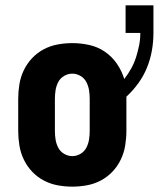

<svg xmlns="http://www.w3.org/2000/svg" viewBox="-20 -689 593 717"><path d="M250 8Q223 8 195.5 3Q168 -2 143.5 -15Q119 -28 100 -48Q81 -68 69 -93Q57 -118 52.5 -145.5Q48 -173 48 -200V-320Q48 -347 52.5 -374.5Q57 -402 69 -427Q81 -452 100 -472Q119 -492 143.5 -505Q168 -518 195.5 -523Q223 -528 250 -528Q282 -528 313.5 -521Q345 -514 371.5 -496Q398 -478 416.5 -451Q435 -424 444 -394Q458 -412 469.5 -432.5Q481 -453 488 -475Q495 -497 499.5 -519.5Q504 -542 504 -566H449V-669H553V-566Q553 -532 547 -499Q541 -466 528.5 -435.5Q516 -405 496 -377.5Q476 -350 452 -328Q452 -326 452 -324Q452 -322 452 -320V-200Q452 -173 447.5 -145.5Q443 -118 431 -93Q419 -68 400 -48Q381 -28 356.5 -15Q332 -2 304.5 3Q277 8 250 8ZM250 -106Q266 -106 280.5 -114.5Q295 -123 302.5 -137.5Q310 -152 312.5 -168Q315 -184 315 -200V-320Q315 -336 312.5 -352Q310 -368 302.5 -382.5Q295 -397 280.5 -405.5Q266 -414 250 -414Q234 -414 219.5 -405.5Q205 -397 197.5 -382.5Q190 -368 187.5 -352Q185 -336 185 -320V-200Q185 -184 187.5 -168Q190 -152 197.5 -137.5Q205 -123 219.5 -114.5Q234 -106 250 -106Z"/></svg>

Font: Iosevka SS04 Heavy
Style: Regular
Weight: 900
Monospace: yes
Designer: Belleve Invis
Foundry: Belleve Invis
Version: Version 19.0.0; ttfautohint (v1.8.4)